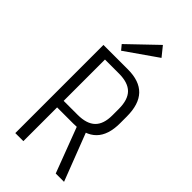

<svg xmlns="http://www.w3.org/2000/svg" viewBox="-285 -1007 1078 1078"><g transform="rotate(45 254.5 -468.0)"><path d="M81 -700H275Q367 -700 412.5 -652.5Q458 -605 458 -508V-455Q458 -361 412 -314.5Q366 -268 275 -268H142V-320H256Q327 -320 361.5 -353Q396 -386 396 -456V-507Q396 -580 362 -614Q328 -648 256 -648H131L145 -671V0H81ZM294 -285H358L468 0H402ZM363 -879 174 -747 150 -776 317 -936Z"/></g></svg>

Font: Pathway Extreme SemiCondensed ExtraLight
Style: Regular
Weight: 250
Width: 4
Version: Version 1.001;gftools[0.9.26]